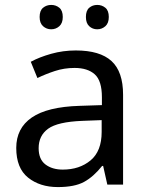

<svg xmlns="http://www.w3.org/2000/svg" viewBox="-20 -750 601 780"><path d="M288 -545Q386 -545 433 -502Q480 -459 480 -365V0H416L399 -76H395Q360 -32 321.5 -11Q283 10 215 10Q142 10 94 -28.5Q46 -67 46 -149Q46 -229 109 -272.5Q172 -316 303 -320L394 -323V-355Q394 -422 365 -448Q336 -474 283 -474Q241 -474 203 -461.5Q165 -449 132 -433L105 -499Q140 -518 188 -531.5Q236 -545 288 -545ZM314 -259Q214 -255 175.5 -227Q137 -199 137 -148Q137 -103 164.5 -82Q192 -61 235 -61Q303 -61 348 -98.5Q393 -136 393 -214V-262ZM141 -681Q141 -707 155 -718.5Q169 -730 188 -730Q207 -730 221 -718.5Q235 -707 235 -681Q235 -656 221 -643.5Q207 -631 188 -631Q169 -631 155 -643.5Q141 -656 141 -681ZM329 -681Q329 -707 342.5 -718.5Q356 -730 375 -730Q394 -730 408 -718.5Q422 -707 422 -681Q422 -656 408 -643.5Q394 -631 375 -631Q356 -631 342.5 -643.5Q329 -656 329 -681Z"/></svg>

Font: Noto Sans NKo
Style: Regular
Weight: 400
Designer: Monotype Design Team
Foundry: Monotype Imaging Inc.
Version: Version 2.003; ttfautohint (v1.8.4.7-5d5b)